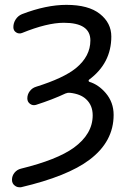

<svg xmlns="http://www.w3.org/2000/svg" viewBox="-20 -577 528 806"><path d="M258.8 -556.6Q351.6 -556.6 399.4 -518.6Q447.3 -480.5 447.3 -423.8Q447.3 -311.5 353.5 -242.2Q351.6 -240.2 352.1 -237.3Q352.5 -234.4 355.5 -233.4Q393.6 -221.7 423.8 -186.5Q457 -147.5 457 -94.7Q457 17.6 355.5 93.8Q263.7 163.1 68.4 209Q64.5 209 60.5 209Q50.8 209 42 202.1Q30.3 193.4 30.3 177.7Q30.3 161.1 41 147.9Q51.8 134.8 68.4 130.9Q219.7 93.8 290 43Q369.1 -14.6 369.1 -92.8Q369.1 -134.8 341.8 -160.2Q318.4 -182.6 273.4 -187.5Q264.6 -188.5 254.9 -184.6Q201.2 -159.2 130.9 -136.7Q117.2 -132.8 106 -141.1Q94.7 -149.4 94.7 -164.1Q94.7 -180.7 105 -194.3Q115.2 -208 131.8 -212.9Q247.1 -249 298.8 -291Q359.4 -340.8 359.4 -407.2Q359.4 -481.4 248 -481.4Q177.7 -481.4 72.3 -438.5Q59.6 -433.6 47.9 -440.9Q36.1 -448.2 36.1 -462.9Q36.1 -480.5 45.9 -495.6Q55.7 -510.7 72.3 -517.6Q173.8 -556.6 258.8 -556.6Z"/></svg>

Font: Gen Jyuu GothicX Regular
Style: Regular
Weight: 400
Designer: [Source Han Sans]
Ryoko NISHIZUKA  (kana & ideographs); Paul D. Hunt (Latin, Greek & Cyrillic); Wenlong ZHANG  (bopomofo
Version: Version 1.002.20150607